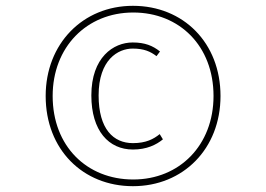

<svg xmlns="http://www.w3.org/2000/svg" viewBox="-20 -800 915 660"><path d="M437 -780C265 -780 137 -650 137 -470C137 -286 265 -160 437 -160C610 -160 738 -289 738 -470C738 -653 610 -780 437 -780ZM438 -757C597 -757 714 -642 714 -470C714 -301 597 -183 438 -183C278 -183 161 -298 161 -470C161 -638 278 -757 438 -757ZM436 -654C370 -654 294 -603 294 -472C294 -350 354 -286 437 -286C484 -286 517 -302 540 -321L529 -339C508 -322 482 -308 437 -308C370 -308 319 -356 319 -472C319 -595 386 -633 436 -633C475 -633 497 -623 518 -607L530 -623C505 -643 478 -654 436 -654Z"/></svg>

Font: Glow Sans SC Normal Thin
Style: Regular
Weight: 100
Designer: Ryoko NISHIZUKA (kana, bopomofo & ideographs); Paul D. Hunt (Latin, Greek & Cyrillic); Sandoll Communications, Soo-young
Version: Version 0.93